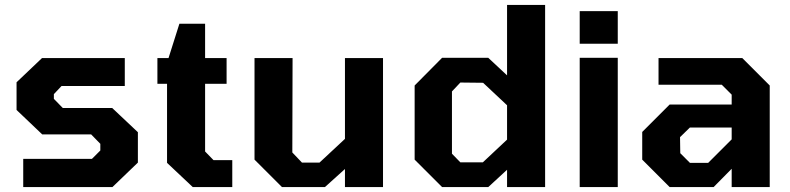

<svg xmlns="http://www.w3.org/2000/svg" viewBox="-20 -757 3198 777"><path d="M74 0V-114H352L386 -148V-175L349 -213H151L47 -312V-424L150 -522H485V-409H229L198 -376V-357L234 -320H434L538 -222V-99L435 0Z M760 0 656 -98V-418H617V-522H662L706 -661H810V-522H897V-418H810V-144L844 -109H920V0Z M1121 0 1010 -111V-522H1164L1163 -140L1202 -99H1273L1376 -195V-522H1530V0H1376V-73L1295 0Z M1769 0 1658 -111V-411L1769 -523H1956L2032 -452V-737H2186V0H2032V-70L1956 0ZM1934 -100 2032 -192V-331L1935 -422L1843 -423L1809 -387V-135L1843 -100Z M2326 -580V-712H2480V-580ZM2326 0V-523H2480V0Z M2690 0 2579 -111V-223L2690 -334H2941V-374L2901 -414H2645V-522H2984L3095 -411V0H2941V-74L2868 0ZM2772 -98H2846L2941 -193V-241H2772L2732 -202L2733 -137Z"/></svg>

Font: Tomorrow SemiBold
Style: Regular
Weight: 600
Designer: Tony de Marco, Monica Rizzolli
Foundry: Just in Type
Version: Version 2.002